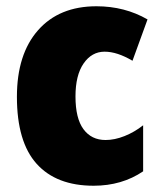

<svg xmlns="http://www.w3.org/2000/svg" viewBox="-20 -583 514 613"><path d="M34 -274Q34 -410 101.5 -486.5Q169 -563 288 -563Q378 -563 451 -521L403 -389Q354 -418 314 -418Q273 -418 247 -380.5Q221 -343 221 -275Q221 -205 246.5 -170.5Q272 -136 317 -136Q346 -136 377.5 -148.5Q409 -161 437 -183V-36Q369 10 279 10Q160 10 97 -60Q34 -130 34 -274Z"/></svg>

Font: Noto Sans Display Black Narrow
Style: Regular
Weight: 900
Width: 4
Designer: Monotype Design team
Foundry: Monotype Imaging Inc.
Version: Version 1.000